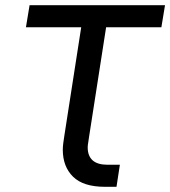

<svg xmlns="http://www.w3.org/2000/svg" viewBox="-20 -720 656 740"><path d="M385 0Q301 0 261.5 -39Q222 -78 222 -143Q222 -155 224 -169.5Q226 -184 228 -197L293 -615H80L94 -700H616L602 -615H389L323 -191Q322 -181 320 -170.5Q318 -160 318 -152Q318 -119 337 -102Q356 -85 395 -85H442L429 0Z"/></svg>

Font: MuseoModerno
Style: Italic
Weight: 400
Italic angle: -9°
Designer: Pablo Cosgaya, Héctor Gatti, Marcela Romero, and the Authors of The MuseoModerno Project.
Foundry: Omnibus-Type Team
Version: Version 1.003